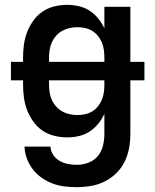

<svg xmlns="http://www.w3.org/2000/svg" viewBox="-20 -558 640 791"><path d="M296 213Q271 213 245.5 210Q220 207 196.5 198Q173 189 152 174.5Q131 160 115.5 140Q100 120 91 96Q82 72 81 46H188Q189 65 199.5 80.5Q210 96 226 105Q242 114 260 117.5Q278 121 296 121Q320 121 343.5 112.5Q367 104 382.5 85.5Q398 67 404 43Q410 19 410 -5V-89Q400 -67 384.5 -48Q369 -29 349 -16Q329 -3 305 2.5Q281 8 257 8Q230 8 203.5 1.5Q177 -5 155 -20Q133 -35 117 -57.5Q101 -80 91.5 -105Q82 -130 78.5 -156.5Q75 -183 75 -210V-227H25V-303H75V-320Q75 -347 78.5 -373.5Q82 -400 91.5 -425Q101 -450 117 -472.5Q133 -495 155 -510Q177 -525 203.5 -531.5Q230 -538 257 -538Q281 -538 305 -532.5Q329 -527 349 -514Q369 -501 384.5 -482Q400 -463 410 -441V-530H517V-303H575V-227H517V-5Q517 24 511.5 53.5Q506 83 493 109Q480 135 458.5 156Q437 177 410.5 190Q384 203 355 208Q326 213 296 213ZM182 -303H410V-320Q410 -336 408 -351.5Q406 -367 400 -382Q394 -397 384 -409.5Q374 -422 360.5 -430.5Q347 -439 331 -442.5Q315 -446 299 -446Q283 -446 267 -442.5Q251 -439 236.5 -431Q222 -423 211 -410.5Q200 -398 193.5 -383.5Q187 -369 184.5 -352.5Q182 -336 182 -320ZM299 -84Q315 -84 331 -87.5Q347 -91 360.5 -99.5Q374 -108 384 -120.5Q394 -133 400 -148Q406 -163 408 -178.5Q410 -194 410 -210V-227H182V-210Q182 -194 184.5 -177.5Q187 -161 193.5 -146.5Q200 -132 211 -119.5Q222 -107 236.5 -99Q251 -91 267 -87.5Q283 -84 299 -84Z"/></svg>

Font: Iosevka Curly SmBdEx
Style: Regular
Weight: 600
Width: 7
Monospace: yes
Designer: Belleve Invis
Foundry: Belleve Invis
Version: Version 11.1.0; ttfautohint (v1.8.3)